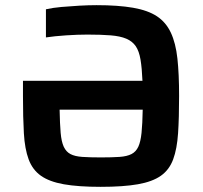

<svg xmlns="http://www.w3.org/2000/svg" viewBox="-20 -716 785 744"><path d="M370 8Q283 8 227 -2Q171 -12 138.5 -35Q106 -58 91 -98.5Q76 -139 72.5 -199.5Q69 -260 69 -344V-403H532Q530 -452 524.5 -485Q519 -518 506 -537Q493 -556 469.5 -566Q446 -576 409 -579Q372 -582 319 -582Q281 -582 236 -579Q191 -576 158 -571V-680Q184 -686 218 -689Q252 -692 287.5 -694Q323 -696 354 -696Q438 -696 495.5 -686Q553 -676 588 -653Q623 -630 642 -589.5Q661 -549 667.5 -489Q674 -429 674 -344Q674 -260 670 -199.5Q666 -139 651 -98.5Q636 -58 603.5 -35Q571 -12 514.5 -2Q458 8 370 8ZM371 -106Q414 -106 443 -108Q472 -110 489.5 -119Q507 -128 516 -147.5Q525 -167 528.5 -201.5Q532 -236 533 -291H211Q212 -236 215 -201.5Q218 -167 227 -147.5Q236 -128 253 -119Q270 -110 299 -108Q328 -106 371 -106Z"/></svg>

Font: Saira SemiExpanded SemiBold
Style: Regular
Weight: 600
Width: 6
Designer: Hector Gatti with collaboration of the Omnibus-Type team
Foundry: Omnibus-Type
Version: Version 1.101